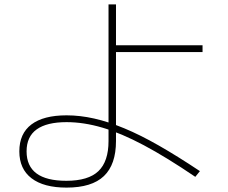

<svg xmlns="http://www.w3.org/2000/svg" viewBox="-20 -821 1040 874"><path d="M283 33Q179 33 123.5 -9.5Q68 -52 68 -132Q68 -213 123 -254.5Q178 -296 283 -296Q344 -296 408.5 -281.5Q473 -267 545.5 -237Q618 -207 703 -158.5Q788 -110 890 -42L869 -16Q738 -105 634.5 -160Q531 -215 446 -240Q361 -265 283 -265Q193 -265 147 -232Q101 -199 101 -132Q101 2 282 2Q382 2 428 -42Q474 -86 474 -179V-801H508V-615H902V-584H508V-179Q508 -72 453 -19.5Q398 33 283 33Z"/></svg>

Font: M PLUS 1 Thin ExtraLight
Style: Regular
Weight: 250
Version: Version 1.001